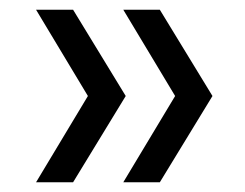

<svg xmlns="http://www.w3.org/2000/svg" viewBox="-20 -466 503 394"><path d="M130 -446 238 -269 130 -92H54L179 -300V-238L54 -446ZM308 -446 416 -269 308 -92H233L358 -300V-238L233 -446Z"/></svg>

Font: SUSE
Style: Regular
Weight: 400
Designer: Rene Bieder
Foundry: SUSE
Version: Version 1.000